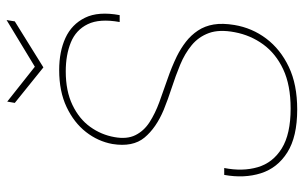

<svg xmlns="http://www.w3.org/2000/svg" viewBox="-190 -722 924 584"><g transform="rotate(-90 272.0 -430.0)"><path d="M231 12Q148 12 100.5 -18Q53 -48 37 -98.5Q21 -149 32 -210H53Q42 -154 55.5 -108Q69 -62 112.5 -35Q156 -8 234 -8Q305 -8 353 -30.5Q401 -53 429 -91.5Q457 -130 466 -178Q475 -225 463.5 -256.5Q452 -288 426.5 -309Q401 -330 367 -344Q333 -358 297.5 -369.5Q262 -381 230 -394Q175 -417 145.5 -452.5Q116 -488 126 -550Q134 -594 162.5 -630.5Q191 -667 238.5 -689.5Q286 -712 351 -712Q407 -712 448.5 -693Q490 -674 510 -633.5Q530 -593 518 -528H497Q508 -589 490.5 -625Q473 -661 435 -676.5Q397 -692 347 -692Q287 -692 244.5 -671.5Q202 -651 178 -617.5Q154 -584 147 -544Q140 -506 153 -480Q166 -454 192.5 -437Q219 -420 253 -407.5Q287 -395 323.5 -382.5Q360 -370 393 -354Q417 -342 437 -326.5Q457 -311 471 -290Q485 -269 489.5 -242Q494 -215 488 -179Q479 -125 446.5 -82Q414 -39 360.5 -13.5Q307 12 231 12ZM503 -872 499 -847 359 -760 251 -847 255 -870 361 -786Z"/></g></svg>

Font: DM Sans 9pt Thin
Style: Italic
Weight: 250
Italic angle: -10°
Version: Version 4.004;gftools[0.9.30]